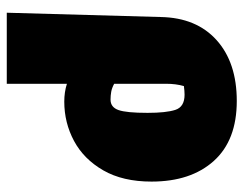

<svg xmlns="http://www.w3.org/2000/svg" viewBox="-98 -450 736 581"><g transform="rotate(90 270.5 -160.0)"><path d="M19 188 32 -278Q34 -386 102 -447Q170 -508 286 -508Q405 -508 467.5 -438.5Q530 -369 530 -250Q530 -163 496 -104Q462 -45 407 -15.5Q352 14 288 14Q259 14 234 6V188ZM234 -294V-137Q247 -130 258.5 -128Q270 -126 282 -126Q305 -126 313.5 -150Q322 -174 322 -238Q322 -294 313 -322Q304 -350 267 -350Q256 -350 241 -348Q234 -324 234 -294Z"/></g></svg>

Font: Piazzolla Black
Style: Regular
Weight: 900
Designer: Juan Pablo del Peral
Foundry: Huerta Tipografica
Version: Version 1.330